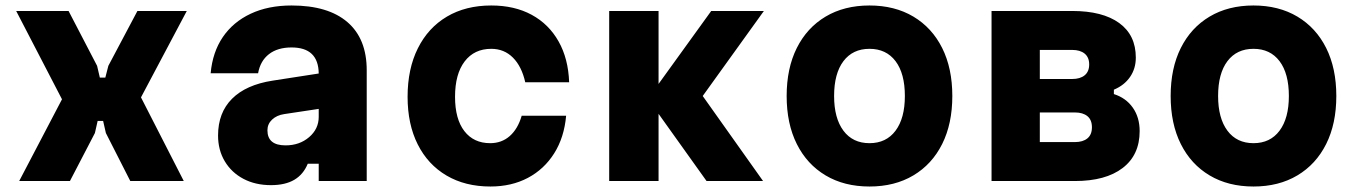

<svg xmlns="http://www.w3.org/2000/svg" viewBox="-20 -660 4940 700"><path d="M50 0 206 -298 39 -620H230L334 -420L344 -377H364L375 -420L481 -620H661L494 -305L650 0H455L366 -175L356 -219H336L326 -175L235 0Z M1102 -63Q1086 -24 1053 -4.5Q1020 15 968 15Q911 15 867.5 -8Q824 -31 799.5 -72Q775 -113 775 -166Q775 -249 826 -300Q877 -351 974 -366L1142 -392Q1141 -487 1043 -487Q992 -487 960.5 -462.5Q929 -438 921 -393H748Q755 -470 792.5 -525Q830 -580 894 -610Q958 -640 1043 -640Q1176 -640 1246.5 -579.5Q1317 -519 1317 -404V0H1142V-63ZM955 -185Q955 -130 1021 -130Q1072 -130 1107 -160Q1142 -190 1142 -234V-263L1016 -244Q989 -240 972 -224Q955 -208 955 -185Z M1768 20Q1676 20 1608 -20Q1540 -60 1503 -133.5Q1466 -207 1466 -307Q1466 -409 1503.5 -484Q1541 -559 1609.5 -599.5Q1678 -640 1771 -640Q1856 -640 1918.5 -606Q1981 -572 2016.5 -509Q2052 -446 2055 -360H1895Q1882 -418 1850 -450Q1818 -482 1771 -482Q1709 -482 1674 -436Q1639 -390 1639 -307Q1639 -226 1673 -182Q1707 -138 1767 -138Q1809 -138 1838.5 -164Q1868 -190 1882 -238H2044Q2037 -159 2000.5 -101Q1964 -43 1904.5 -11.5Q1845 20 1768 20Z M2201 0V-620H2381V-354L2573 -620H2765L2542 -310L2762 0H2556L2381 -245V0Z M3150 20Q3058 20 2990 -20.5Q2922 -61 2885 -135Q2848 -209 2848 -310Q2848 -411 2885 -485Q2922 -559 2990 -599.5Q3058 -640 3150 -640Q3242 -640 3310 -599.5Q3378 -559 3415 -485Q3452 -411 3452 -310Q3452 -209 3415 -135Q3378 -61 3310 -20.5Q3242 20 3150 20ZM3150 -138Q3211 -138 3245 -183.5Q3279 -229 3279 -310Q3279 -392 3245 -437Q3211 -482 3150 -482Q3089 -482 3055 -437Q3021 -392 3021 -310Q3021 -229 3055 -183.5Q3089 -138 3150 -138Z M3595 0V-620H3889Q4000 -620 4060.5 -576Q4121 -532 4121 -450Q4121 -410 4100 -379.5Q4079 -349 4041 -333V-317Q4085 -303 4110 -267.5Q4135 -232 4135 -182Q4135 -95 4073 -47.5Q4011 0 3899 0ZM3771 -372H3889Q3918 -372 3934.5 -385.5Q3951 -399 3951 -425Q3951 -451 3934.5 -464.5Q3918 -478 3889 -478H3771ZM3771 -142H3899Q3928 -142 3944.5 -155.5Q3961 -169 3961 -196Q3961 -223 3944.5 -236.5Q3928 -250 3899 -250H3771Z M4550 20Q4458 20 4390 -20.5Q4322 -61 4285 -135Q4248 -209 4248 -310Q4248 -411 4285 -485Q4322 -559 4390 -599.5Q4458 -640 4550 -640Q4642 -640 4710 -599.5Q4778 -559 4815 -485Q4852 -411 4852 -310Q4852 -209 4815 -135Q4778 -61 4710 -20.5Q4642 20 4550 20ZM4550 -138Q4611 -138 4645 -183.5Q4679 -229 4679 -310Q4679 -392 4645 -437Q4611 -482 4550 -482Q4489 -482 4455 -437Q4421 -392 4421 -310Q4421 -229 4455 -183.5Q4489 -138 4550 -138Z"/></svg>

Font: Martian Mono ExtraBold
Style: Regular
Weight: 800
Monospace: yes
Designer: Roman Shamin
Foundry: Evil Martians
Version: Version 1.000; ttfautohint (v1.8.4.7-5d5b)